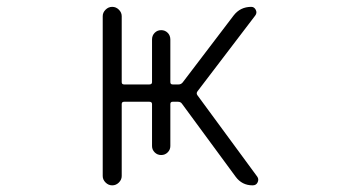

<svg xmlns="http://www.w3.org/2000/svg" viewBox="-20 -565 1040 563"><path d="M281.2 -48.8V-517.6Q281.2 -528.3 289.6 -536.6Q297.9 -544.9 309.1 -544.9Q320.3 -544.9 328.6 -536.6Q336.9 -528.3 336.9 -517.6V-324.2Q336.9 -317.4 343.8 -317.4H418Q425.8 -317.4 425.8 -324.2V-449.2Q425.8 -460.9 433.6 -468.8Q441.4 -476.6 452.6 -476.6Q463.9 -476.6 471.7 -468.8Q479.5 -460.9 479.5 -449.2V-324.2Q479.5 -317.4 486.3 -317.4H503.9Q510.7 -317.4 515.6 -323.2L665 -519.5Q684.6 -544.9 716.8 -544.9Q725.6 -544.9 730 -536.1Q734.4 -527.3 728.5 -519.5L559.6 -297.9Q554.7 -292 558.6 -286.1L734.4 -46.9Q737.3 -43 737.3 -38.1Q737.3 -34.2 735.4 -30.3Q731.4 -21.5 720.7 -21.5Q689.5 -21.5 670.9 -46.9L513.7 -260.7Q509.8 -266.6 502 -266.6H486.3Q479.5 -266.6 479.5 -259.8V-136.7Q479.5 -126 471.7 -118.2Q463.9 -110.4 452.6 -110.4Q441.4 -110.4 433.6 -118.2Q425.8 -126 425.8 -136.7V-259.8Q425.8 -266.6 418 -266.6H343.8Q336.9 -266.6 336.9 -259.8V-48.8Q336.9 -38.1 328.6 -29.8Q320.3 -21.5 309.1 -21.5Q297.9 -21.5 289.6 -29.8Q281.2 -38.1 281.2 -48.8Z"/></svg>

Font: Rounded-X Mgen+ 2m light
Style: Regular
Weight: 200
Designer: [Source Han Sans]
Ryoko NISHIZUKA  (kana & ideographs); Paul D. Hunt (Latin, Greek & Cyrillic); Wenlong ZHANG  (bopomofo
Version: Version 1.059.20150602